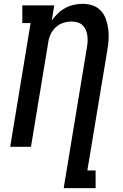

<svg xmlns="http://www.w3.org/2000/svg" viewBox="-20 -763 640 998"><path d="M311 215 432 -518Q435 -534 435.5 -550Q436 -566 433.5 -581Q431 -596 425 -609.5Q419 -623 408 -633Q397 -643 382 -647Q367 -651 351 -651Q330 -651 308.5 -644Q287 -637 270 -621.5Q253 -606 243.5 -585.5Q234 -565 231 -544L141 0H33L139 -643H96V-735H262L249 -656Q263 -676 280.5 -693Q298 -710 319.5 -721.5Q341 -733 364 -738Q387 -743 409 -743Q437 -743 462 -734.5Q487 -726 504.5 -707Q522 -688 530.5 -663.5Q539 -639 542.5 -612.5Q546 -586 544.5 -558.5Q543 -531 538 -503L434 123H477V215Z"/></svg>

Font: Iosevka Etoile Semibold
Style: Italic
Weight: 600
Italic angle: -9°
Designer: Belleve Invis
Foundry: Belleve Invis
Version: Version 22.1.2; ttfautohint (v1.8.4)